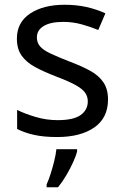

<svg xmlns="http://www.w3.org/2000/svg" viewBox="-20 -566 519 807"><path d="M434 -148Q434 -70 376 -30Q318 10 220 10Q164 10 123.5 1Q83 -8 52 -24V-104Q84 -88 129.5 -74.5Q175 -61 222 -61Q289 -61 319 -82.5Q349 -104 349 -140Q349 -160 338 -176Q327 -192 298.5 -208Q270 -224 217 -244Q165 -264 128 -284Q91 -304 71 -332Q51 -360 51 -404Q51 -472 106.5 -509Q162 -546 252 -546Q301 -546 343.5 -536.5Q386 -527 423 -510L393 -440Q359 -454 322 -464Q285 -474 246 -474Q192 -474 163.5 -456.5Q135 -439 135 -409Q135 -387 148 -371.5Q161 -356 191.5 -341.5Q222 -327 273 -307Q324 -288 360 -268Q396 -248 415 -219.5Q434 -191 434 -148ZM304 70Q300 88 287.5 115.5Q275 143 258.5 171Q242 199 224 221H176V209Q184 192 192.5 165.5Q201 139 208 110.5Q215 82 217 61H304Z"/></svg>

Font: Noto Sans Mayan Numerals
Style: Regular
Weight: 400
Designer: Monotype Design Team
Foundry: Monotype Imaging Inc.
Version: Version 2.001; ttfautohint (v1.8.4.7-5d5b)